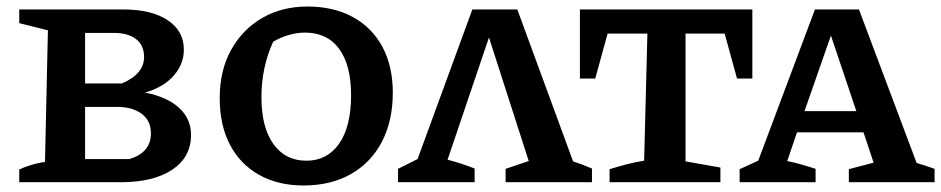

<svg xmlns="http://www.w3.org/2000/svg" viewBox="-20 -559 2887 589"><path d="M425 -275Q492 -262 529 -228.5Q566 -195 566 -145Q566 -77 508.5 -38.5Q451 0 350 0H39V-39Q53 -46 76 -53Q99 -60 118 -62L127 -466L39 -488V-530H358Q445 -530 494.5 -497Q544 -464 544 -407Q544 -362 512.5 -326.5Q481 -291 425 -275ZM329 -458H241V-303H354Q422 -332 422 -384Q422 -420 397.5 -439Q373 -458 329 -458ZM341 -231H241V-71H377Q443 -91 443 -150Q443 -189 414.5 -210Q386 -231 341 -231Z M911 10Q833 10 775 -22.5Q717 -55 685.5 -115Q654 -175 654 -258Q654 -343 689 -406Q724 -469 784.5 -504Q845 -539 923 -539Q1003 -539 1062 -507Q1121 -475 1153 -415.5Q1185 -356 1185 -275Q1185 -188 1151.5 -124Q1118 -60 1056.5 -25Q995 10 911 10ZM920 -66Q984 -66 1020.5 -118.5Q1057 -171 1057 -267Q1057 -359 1020.5 -409Q984 -459 915 -459Q892 -459 867 -452Q842 -445 818 -431Q782 -352 782 -261Q782 -169 818.5 -117.5Q855 -66 920 -66Z M1201 0V-41L1261 -71L1429 -530H1567L1738 -64Q1766 -55 1796 -42V0H1531V-41L1602 -65L1480 -444L1353 -69Q1396 -58 1436 -42V0Z M2288 -530V-318H2241L2203 -456H2083V-64L2190 -45V0H1850V-40Q1876 -48 1902.5 -55Q1929 -62 1956 -66L1966 -456H1844L1806 -318H1759V-530Z M2792 -59Q2806 -55 2816.5 -51.5Q2827 -48 2847 -41V0H2584V-40L2660 -60L2629 -153H2425L2395 -65Q2419 -60 2440 -54Q2461 -48 2482 -41V0H2249V-40L2306 -66L2480 -530H2615ZM2448 -218H2607L2529 -450Z"/></svg>

Font: Piazzolla SC SemiBold
Style: Regular
Weight: 600
Designer: Juan Pablo del Peral
Foundry: Huerta Tipografica
Version: Version 1.330